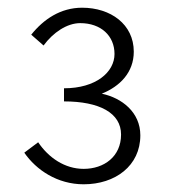

<svg xmlns="http://www.w3.org/2000/svg" viewBox="-20 -912 443 498"><path d="M197 -434C279 -434 344 -482 344 -561C344 -621 296 -658 244 -669C291 -688 327 -724 327 -778C327 -849 267 -892 193 -892C137 -892 93 -862 61 -822L93 -794C118 -828 154 -852 188 -852C242 -852 277 -819 277 -772C277 -725 229 -683 146 -683V-649C238 -649 294 -619 294 -563C294 -506 250 -474 197 -474C148 -474 106 -503 79 -543L43 -516C74 -471 129 -434 197 -434Z"/></svg>

Font: Noto Sans HK Light
Style: Regular
Weight: 300
Designer: Ryoko NISHIZUKA 西塚涼子 (kana, bopomofo & ideographs); Paul D. Hunt (Latin, Greek & Cyrillic); Sandoll Communications 산돌커뮤니
Foundry: Adobe
Version: Version 2.004;hotconv 1.0.118;makeotfexe 2.5.65603